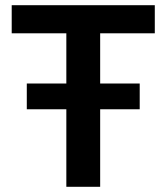

<svg xmlns="http://www.w3.org/2000/svg" viewBox="-20 -718 640 738"><path d="M365 -298V0H235V-298H83V-397H235V-590H25V-698H575V-590H365V-397H517V-298Z"/></svg>

Font: IBM Plex Mono SemiBold
Style: Regular
Weight: 600
Monospace: yes
Designer: Mike Abbink, Paul van der Laan, Pieter van Rosmalen
Foundry: Bold Monday
Version: Version 2.3